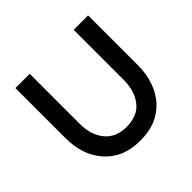

<svg xmlns="http://www.w3.org/2000/svg" viewBox="-152 -763 938 938"><g transform="rotate(-45 317.0 -293.5)"><path d="M317.4 13.7Q376 13.7 420.9 -3.9Q466.8 -22.5 501 -59.6Q534.2 -96.7 550.8 -145.5Q568.4 -194.3 568.4 -253.9Q568.4 -369.1 568.4 -599.6Q543 -599.6 468.8 -599.6Q468.8 -513.7 468.8 -253.9Q468.8 -214.8 459 -183.6Q449.2 -152.3 429.7 -127.9Q410.2 -103.5 381.8 -92.8Q353.5 -81.1 317.4 -81.1Q280.3 -81.1 252 -92.8Q223.6 -105.5 204.1 -128.9Q184.6 -153.3 174.8 -183.6Q165 -214.8 165 -253.9Q165 -369.1 165 -599.6Q140.6 -599.6 66.4 -599.6Q66.4 -590.8 66.4 -561.5Q66.4 -485.4 66.4 -253.9Q66.4 -194.3 83 -145.5Q99.6 -97.7 133.8 -59.6Q168 -22.5 213.9 -3.9Q258.8 13.7 317.4 13.7Z"/></g></svg>

Font: TextaAlt
Style: Bold
Weight: 400
Designer: Daniel Hernandez & Miguel Hernandez
Version: Version 1.005;com.myfonts.easy.latinotype.texta.alt-bold.wfk